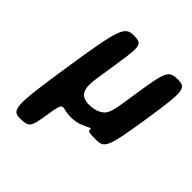

<svg xmlns="http://www.w3.org/2000/svg" viewBox="-197 -667 1008 1008"><g transform="rotate(45 307.5 -162.5)"><path d="M409 -17C408 -2 413 0 473 0C532 0 542 -24 579 -264C616 -504 614 -528 550 -528C485 -528 476 -511 450 -342C424 -173 424 -141 378 -118C360 -109 339 -104 313 -104C242 -104 233 -152 244 -226L267 -377C288 -514 285 -528 221 -528C156 -528 144 -494 93 -163C42 169 43 203 108 203C172 203 179 193 194 96C209 -2 212 -5 247 5C261 8 275 10 292 10C317 10 339 6 358 -2C408 -21 409 -31 409 -17Z"/></g></svg>

Font: Asimov Print
Style: AIt
Weight: 500
Designer: Google
Version: Version 2.000980: 2014